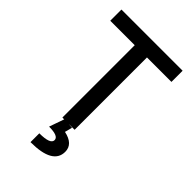

<svg xmlns="http://www.w3.org/2000/svg" viewBox="-271 -793 1127 1127"><g transform="rotate(45 293.0 -229.0)"><path d="M242.2 0V-600.6H39.1V-693.4H546.9V-600.6H343.8V0ZM211.9 234.4V161.1Q303.7 161.1 303.7 126Q303.7 92.8 224.6 92.8L258.3 -2.9L324.7 2.4L312.5 48.8Q396.5 66.4 396.5 130.4Q396.5 234.4 211.9 234.4Z"/></g></svg>

Font: Cascadia Mono PL
Style: Regular
Weight: 400
Monospace: yes
Designer: Aaron Bell
Foundry: Saja Typeworks
Version: Version 2404.023; ttfautohint (v1.8.4)